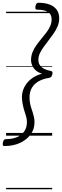

<svg xmlns="http://www.w3.org/2000/svg" viewBox="-44 -983 449 1391"><path d="M-11 75Q-22 75 -23.5 67.5Q-25 60 -23 50Q-20 36 -15 30.5Q-10 25 0 25Q45 25 79 10.5Q113 -4 132 -31.5Q151 -59 151 -98Q151 -115 147.5 -130.5Q144 -146 138.5 -161.5Q133 -177 128 -194.5Q123 -212 119.5 -232.5Q116 -253 115 -279Q115 -317 132 -351Q149 -385 181.5 -411Q214 -437 261 -449Q234 -457 216.5 -472Q199 -487 190 -507.5Q181 -528 181 -549Q181 -579 192 -605.5Q203 -632 220 -656Q237 -680 256 -702.5Q275 -725 292 -747.5Q309 -770 319.5 -793.5Q330 -817 330 -843Q330 -880 303 -896.5Q276 -913 225 -913Q215 -913 213 -920Q211 -927 213 -938Q216 -952 221 -957.5Q226 -963 235 -963Q281 -963 314.5 -950.5Q348 -938 366.5 -913Q385 -888 385 -850Q385 -821 374 -794Q363 -767 345.5 -742Q328 -717 309.5 -692.5Q291 -668 273.5 -644.5Q256 -621 245 -597.5Q234 -574 234 -549Q234 -528 244 -512Q254 -496 273.5 -485.5Q293 -475 323 -469Q332 -467 335 -462.5Q338 -458 335 -444Q332 -431 326.5 -426Q321 -421 312 -419Q267 -412 235 -393.5Q203 -375 186.5 -346Q170 -317 170 -279Q170 -255 173.5 -236Q177 -217 182.5 -200.5Q188 -184 193 -168.5Q198 -153 202 -135.5Q206 -118 206 -98Q206 -46 177 -7.5Q148 31 99.5 53Q51 75 -11 75ZM0 378H334V388H0ZM0 -20H334V0H0ZM0 -505H334V-500H0ZM0 -898H334V-888H0Z"/></svg>

Font: Playwrite DE SAS Guides
Style: Regular
Weight: 400
Designer: Veronika Burian, José Scaglione
Foundry: TypeTogether
Version: Version 1.003